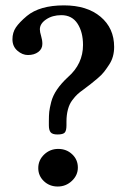

<svg xmlns="http://www.w3.org/2000/svg" viewBox="-20 -678 470 708"><path d="M127 -569.8Q127 -560.1 131.6 -545.2Q136.2 -530.3 136.2 -516.1Q136.2 -497.6 121.1 -486.3Q106 -475.1 83 -475.1Q62.5 -475.1 44.2 -491Q25.9 -506.8 25.9 -533.2Q25.9 -558.1 38.6 -576.9Q51.3 -595.7 79.1 -619.1Q126.5 -658.2 215.8 -658.2Q300.8 -658.2 350.8 -616.2Q400.9 -574.2 400.9 -504.9Q400.9 -486.8 396.5 -470.5Q392.1 -454.1 382.1 -439Q372.1 -423.8 363.8 -413.1Q355.5 -402.3 338.9 -388.2Q322.3 -374 314.5 -368.2L288.1 -348.1Q274.4 -338.4 265.9 -330.6Q257.3 -322.8 246.6 -308.6Q235.8 -294.4 230.5 -274.4Q225.1 -254.4 225.1 -229V-215.8Q225.1 -196.3 218.8 -189.2Q212.4 -182.1 191.9 -182.1Q173.3 -182.1 166.7 -190.2Q160.2 -198.2 160.2 -215.8V-231Q160.2 -252.4 161.6 -265.9Q163.1 -279.3 168.9 -302.2Q174.8 -325.2 190.4 -348.1Q206.1 -371.1 231 -394Q286.1 -442.4 286.1 -512.2Q286.1 -559.6 265.9 -590.8Q245.6 -622.1 206.1 -622.1Q173.3 -622.1 150.1 -606.4Q127 -590.8 127 -569.8ZM121.1 -58.1Q121.1 -87.4 142.8 -108.2Q164.6 -128.9 194.8 -128.9Q225.1 -128.9 246.1 -109.1Q267.1 -89.4 267.1 -60.1Q267.1 -31.7 245.1 -11Q223.1 9.8 192.9 9.8Q162.6 9.8 141.8 -10Q121.1 -29.8 121.1 -58.1Z"/></svg>

Font: Linux Libertine G
Style: Bold
Weight: 700
Designer: Philipp H. Poll
Foundry: Philipp H. Poll
Version: Version 5.0.3